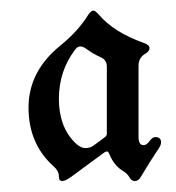

<svg xmlns="http://www.w3.org/2000/svg" viewBox="-20 -738 328 358"><path d="M92.8 -653.3Q126 -680.2 144.5 -710.4Q149.9 -718.3 153.8 -718.3Q157.7 -718.3 164.1 -710.9Q192.4 -677.7 247.6 -658.2Q258.8 -654.3 258.8 -648.4Q258.8 -642.6 251.5 -638.2Q238.3 -630.9 238.3 -615.2V-482.9Q238.3 -467.3 247.6 -467.3Q253.4 -467.3 258.8 -474.9Q264.2 -482.4 269.5 -482.4Q280.3 -482.4 280.3 -472.7Q280.3 -467.8 276.4 -461.9Q257.8 -434.1 243.2 -409.2Q238.3 -400.4 231.7 -400.4Q225.1 -400.4 221.4 -407.2Q217.8 -414.1 209 -419.4Q192.4 -429.7 184.1 -450.2Q182.1 -455.6 179.4 -455.6Q176.8 -455.6 172.9 -452.6L113.3 -408.7Q102.1 -400.4 95.9 -400.4Q89.8 -400.4 89.8 -409.2Q89.8 -419.4 79.1 -428.7Q33.2 -470.2 33.2 -537.6Q33.2 -605 92.8 -653.3ZM119.6 -472.2Q129.9 -461.9 139.2 -461.9Q148.4 -461.9 154.8 -466.8L175.8 -482.4Q179.2 -484.9 179.2 -488.8V-613.8Q179.2 -625.5 169.4 -630.4Q153.3 -637.7 140.1 -647.5Q134.8 -651.4 129.6 -651.4Q124.5 -651.4 120.1 -645.5Q89.8 -605.5 89.8 -553.7Q89.8 -502 119.6 -472.2Z"/></svg>

Font: UnifrakturMaguntia18
Style: Book
Weight: 400
Designer: j. 'mach' wust, Gerrit Ansmann, Georg Duffner, based on a font by Peter Wiegel, original typeface by Carl Albert Fahrenw
Version: Version 2017-03-19